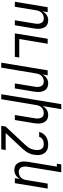

<svg xmlns="http://www.w3.org/2000/svg" viewBox="1005 -1780 990 3040"><g transform="rotate(90 1500.0 -260.0)"><path d="M8 0 94 -520H173L159 -438Q170 -458 184.5 -475Q199 -492 218 -504.5Q237 -517 258.5 -522.5Q280 -528 301 -528Q327 -528 351.5 -520Q376 -512 393.5 -494.5Q411 -477 420.5 -454Q430 -431 434 -405.5Q438 -380 436 -353.5Q434 -327 430 -301L380 0H301L352 -312Q355 -329 356.5 -346Q358 -363 355.5 -379.5Q353 -396 346.5 -411Q340 -426 329 -437Q318 -448 302.5 -453Q287 -458 270 -458Q247 -458 223.5 -449.5Q200 -441 182.5 -423.5Q165 -406 155.5 -383Q146 -360 143 -337L87 0Z M508 0 594 -520H673L598 -70H891L880 0Z M972 215 1094 -520H1173L1159 -438Q1170 -458 1184.5 -475Q1199 -492 1218 -504.5Q1237 -517 1258.5 -522.5Q1280 -528 1301 -528Q1327 -528 1351.5 -520Q1376 -512 1393.5 -494.5Q1411 -477 1420.5 -454Q1430 -431 1434 -405.5Q1438 -380 1436 -353.5Q1434 -327 1430 -301L1380 0H1301L1352 -312Q1355 -329 1356.5 -346Q1358 -363 1355.5 -379.5Q1353 -396 1346.5 -411Q1340 -426 1329 -437Q1318 -448 1302.5 -453Q1287 -458 1270 -458Q1247 -458 1223.5 -449.5Q1200 -441 1182.5 -423.5Q1165 -406 1155.5 -383Q1146 -360 1143 -337L1051 215Z M1472 215 1629 -735H1708L1659 -438Q1670 -458 1684.5 -475Q1699 -492 1718 -504.5Q1737 -517 1758.5 -522.5Q1780 -528 1801 -528Q1827 -528 1851.5 -520Q1876 -512 1893.5 -494.5Q1911 -477 1920.5 -454Q1930 -431 1934 -405.5Q1938 -380 1936 -353.5Q1934 -327 1930 -301L1880 0H1801L1852 -312Q1855 -329 1856.5 -346Q1858 -363 1855.5 -379.5Q1853 -396 1846.5 -411Q1840 -426 1829 -437Q1818 -448 1802.5 -453Q1787 -458 1770 -458Q1747 -458 1723.5 -449.5Q1700 -441 1682.5 -423.5Q1665 -406 1655.5 -383Q1646 -360 1643 -337L1551 215Z M2344 215H1972L1984 145L2244 -133Q2263 -153 2281 -173Q2299 -193 2314 -215Q2329 -237 2338.5 -261.5Q2348 -286 2352 -311V-312Q2355 -329 2356 -346.5Q2357 -364 2354 -380.5Q2351 -397 2344 -412Q2337 -427 2325.5 -438Q2314 -449 2298 -453.5Q2282 -458 2264 -458Q2246 -458 2228 -455Q2210 -452 2193.5 -443Q2177 -434 2164 -418.5Q2151 -403 2147 -385H2069Q2076 -417 2095.5 -446Q2115 -475 2144 -494Q2173 -513 2205.5 -520.5Q2238 -528 2269 -528Q2298 -528 2325 -521.5Q2352 -515 2373.5 -500Q2395 -485 2409 -462Q2423 -439 2429.5 -412.5Q2436 -386 2435 -357.5Q2434 -329 2430 -301Q2425 -271 2413.5 -241.5Q2402 -212 2384.5 -185Q2367 -158 2345 -133.5Q2323 -109 2301 -85L2086 145H2356Z M2672 8Q2646 8 2621.5 0Q2597 -8 2580 -25.5Q2563 -43 2553 -66Q2543 -89 2539.5 -114.5Q2536 -140 2538 -166.5Q2540 -193 2544 -219L2618 -665H2572L2583 -735H2708L2621 -208Q2618 -191 2617 -174Q2616 -157 2618 -140.5Q2620 -124 2626.5 -109Q2633 -94 2644.5 -83Q2656 -72 2671.5 -67Q2687 -62 2704 -62Q2727 -62 2750.5 -70.5Q2774 -79 2791.5 -96.5Q2809 -114 2818 -137Q2827 -160 2831 -183L2887 -520H2966L2880 0H2801L2814 -82Q2804 -62 2789 -45Q2774 -28 2755 -15.5Q2736 -3 2714.5 2.5Q2693 8 2672 8Z"/></g></svg>

Font: Iosevka
Style: Italic
Weight: 400
Italic angle: -9°
Monospace: yes
Designer: Belleve Invis
Foundry: Belleve Invis
Version: Version 32.5.0; ttfautohint (v1.8.4)